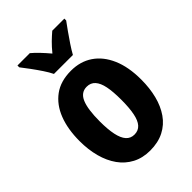

<svg xmlns="http://www.w3.org/2000/svg" viewBox="-228 -861 967 967"><g transform="rotate(-45 255.5 -378.0)"><path d="M475 -275Q475 -214 462 -162.5Q449 -111 422 -72Q395 -33 353 -11.5Q311 10 254 10Q201 10 160 -11.5Q119 -33 91.5 -71.5Q64 -110 50 -162Q36 -214 36 -275Q36 -360 60.5 -423Q85 -486 133.5 -521.5Q182 -557 256 -557Q322 -557 371 -524Q420 -491 447.5 -428Q475 -365 475 -275ZM178 -273Q178 -217 186 -179Q194 -141 211 -122Q228 -103 255 -103Q283 -103 300 -122Q317 -141 324.5 -179.5Q332 -218 332 -274Q332 -332 324.5 -369Q317 -406 300 -425Q283 -444 255 -444Q214 -444 196 -402Q178 -360 178 -273ZM418 -753Q404 -734 385.5 -708Q367 -682 349 -655Q331 -628 319 -606H184Q174 -627 156 -654Q138 -681 118.5 -707.5Q99 -734 84 -753V-766H172Q190 -751 210 -730Q230 -709 251 -684Q273 -711 292.5 -730Q312 -749 332 -766H418Z"/></g></svg>

Font: Noto Sans Display Condensed
Style: Bold
Weight: 700
Width: 3
Designer: Monotype Design Team
Foundry: Monotype Imaging Inc.
Version: Version 2.003